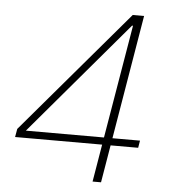

<svg xmlns="http://www.w3.org/2000/svg" viewBox="-51 -744 702 791"><g transform="rotate(5 300.0 -349.0)"><path d="M361 0 387 -155H27L33 -189L466 -698H513L427 -185H541L536 -155H422L396 0ZM69 -185H392L471 -654H467Z"/></g></svg>

Font: IBM Plex Mono ExtraLight
Style: Italic
Weight: 200
Italic angle: -9°
Monospace: yes
Designer: Mike Abbink, Paul van der Laan, Pieter van Rosmalen
Foundry: Bold Monday
Version: Version 2.3